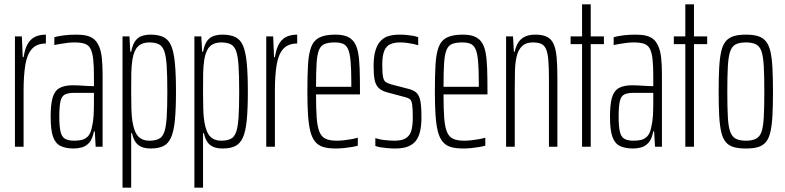

<svg xmlns="http://www.w3.org/2000/svg" viewBox="-20 -678 3627 887"><path d="M49 0V-510H81L85 -414H89Q96 -458 111 -480Q126 -502 146.5 -510Q167 -518 192 -518V-477Q150 -477 127.5 -452Q105 -427 97 -378Q89 -329 89 -260V0Z M321 8Q284 8 260 -3.5Q236 -15 225 -46.5Q214 -78 214 -139Q214 -195 223 -226.5Q232 -258 254.5 -271Q277 -284 316 -284Q326 -284 339 -283.5Q352 -283 365.5 -282Q379 -281 391.5 -280.5Q404 -280 414 -280V-326Q414 -374 410.5 -405Q407 -436 398 -453Q389 -470 371 -476Q353 -482 324 -482Q309 -482 291.5 -480Q274 -478 257.5 -475Q241 -472 231 -470V-506Q247 -511 274 -514.5Q301 -518 333 -518Q361 -518 381.5 -513Q402 -508 415.5 -496Q429 -484 438 -463Q447 -442 450.5 -410Q454 -378 454 -332V0H422L418 -71H414Q407 -35 392 -18.5Q377 -2 358 3Q339 8 321 8ZM324 -28Q341 -28 357 -31.5Q373 -35 385.5 -47.5Q398 -60 404 -87Q411 -116 412.5 -144.5Q414 -173 414 -209V-249H322Q295 -249 280 -241.5Q265 -234 259.5 -210.5Q254 -187 254 -139Q254 -95 259.5 -70.5Q265 -46 280 -37Q295 -28 324 -28Z M546 189V-510H578L582 -439H586Q593 -474 606 -490.5Q619 -507 637.5 -512.5Q656 -518 676 -518Q712 -518 735.5 -506.5Q759 -495 771 -466.5Q783 -438 788 -386.5Q793 -335 793 -255Q793 -175 788 -123.5Q783 -72 770.5 -43.5Q758 -15 735.5 -3.5Q713 8 676 8Q652 8 634.5 1Q617 -6 606 -22Q595 -38 590 -63H586V189ZM669 -28Q696 -28 713 -36Q730 -44 738.5 -67Q747 -90 750 -135Q753 -180 753 -255Q753 -330 750 -375Q747 -420 738.5 -443Q730 -466 713 -474Q696 -482 669 -482Q637 -482 618 -464Q599 -446 592 -404Q587 -374 586.5 -337Q586 -300 586 -253Q586 -209 587 -174Q588 -139 592 -116Q600 -67 619 -47.5Q638 -28 669 -28Z M878 189V-510H910L914 -439H918Q925 -474 938 -490.5Q951 -507 969.5 -512.5Q988 -518 1008 -518Q1044 -518 1067.5 -506.5Q1091 -495 1103 -466.5Q1115 -438 1120 -386.5Q1125 -335 1125 -255Q1125 -175 1120 -123.5Q1115 -72 1102.5 -43.5Q1090 -15 1067.5 -3.5Q1045 8 1008 8Q984 8 966.5 1Q949 -6 938 -22Q927 -38 922 -63H918V189ZM1001 -28Q1028 -28 1045 -36Q1062 -44 1070.5 -67Q1079 -90 1082 -135Q1085 -180 1085 -255Q1085 -330 1082 -375Q1079 -420 1070.5 -443Q1062 -466 1045 -474Q1028 -482 1001 -482Q969 -482 950 -464Q931 -446 924 -404Q919 -374 918.5 -337Q918 -300 918 -253Q918 -209 919 -174Q920 -139 924 -116Q932 -67 951 -47.5Q970 -28 1001 -28Z M1210 0V-510H1242L1246 -414H1250Q1257 -458 1272 -480Q1287 -502 1307.5 -510Q1328 -518 1353 -518V-477Q1311 -477 1288.5 -452Q1266 -427 1258 -378Q1250 -329 1250 -260V0Z M1531 8Q1496 8 1473 1Q1450 -6 1435.5 -24Q1421 -42 1413.5 -72Q1406 -102 1403 -147Q1400 -192 1400 -254Q1400 -329 1403 -379.5Q1406 -430 1417.5 -460.5Q1429 -491 1455.5 -504.5Q1482 -518 1528 -518Q1561 -518 1581.5 -510Q1602 -502 1615 -484.5Q1628 -467 1634 -436.5Q1640 -406 1641.5 -361.5Q1643 -317 1643 -256V-242H1440Q1440 -177 1443 -135Q1446 -93 1455.5 -69.5Q1465 -46 1484 -37Q1503 -28 1536 -28Q1551 -28 1569 -30Q1587 -32 1603.5 -35Q1620 -38 1633 -42V-5Q1623 -2 1606 1Q1589 4 1569.5 6Q1550 8 1531 8ZM1603 -257V-297Q1603 -359 1599.5 -396.5Q1596 -434 1587.5 -452Q1579 -470 1564 -476Q1549 -482 1527 -482Q1498 -482 1480 -475Q1462 -468 1453.5 -446.5Q1445 -425 1442.5 -384.5Q1440 -344 1440 -277H1623Z M1807 8Q1789 8 1771 6.5Q1753 5 1738 2.5Q1723 0 1714 -4V-40Q1721 -38 1730.5 -35.5Q1740 -33 1752 -31.5Q1764 -30 1777 -29Q1790 -28 1802 -28Q1840 -28 1858 -41.5Q1876 -55 1881.5 -79Q1887 -103 1887 -134Q1887 -177 1884 -196Q1881 -215 1872 -221Q1863 -227 1845 -231L1770 -251Q1743 -258 1729 -272Q1715 -286 1710.5 -310Q1706 -334 1706 -372Q1706 -416 1714.5 -444.5Q1723 -473 1739 -489.5Q1755 -506 1777 -512Q1799 -518 1826 -518Q1842 -518 1858.5 -516.5Q1875 -515 1889 -512.5Q1903 -510 1912 -506V-469Q1903 -472 1889 -475Q1875 -478 1859.5 -480Q1844 -482 1828 -482Q1801 -482 1782.5 -473.5Q1764 -465 1755 -442.5Q1746 -420 1746 -379Q1746 -341 1749.5 -323Q1753 -305 1762 -299Q1771 -293 1788 -288L1861 -269Q1889 -263 1903 -250.5Q1917 -238 1922 -211.5Q1927 -185 1927 -135Q1927 -98 1920.5 -70.5Q1914 -43 1900 -26Q1886 -9 1863 -0.5Q1840 8 1807 8Z M2120 8Q2085 8 2062 1Q2039 -6 2024.5 -24Q2010 -42 2002.5 -72Q1995 -102 1992 -147Q1989 -192 1989 -254Q1989 -329 1992 -379.5Q1995 -430 2006.5 -460.5Q2018 -491 2044.5 -504.5Q2071 -518 2117 -518Q2150 -518 2170.5 -510Q2191 -502 2204 -484.5Q2217 -467 2223 -436.5Q2229 -406 2230.5 -361.5Q2232 -317 2232 -256V-242H2029Q2029 -177 2032 -135Q2035 -93 2044.5 -69.5Q2054 -46 2073 -37Q2092 -28 2125 -28Q2140 -28 2158 -30Q2176 -32 2192.5 -35Q2209 -38 2222 -42V-5Q2212 -2 2195 1Q2178 4 2158.5 6Q2139 8 2120 8ZM2192 -257V-297Q2192 -359 2188.5 -396.5Q2185 -434 2176.5 -452Q2168 -470 2153 -476Q2138 -482 2116 -482Q2087 -482 2069 -475Q2051 -468 2042.5 -446.5Q2034 -425 2031.5 -384.5Q2029 -344 2029 -277H2212Z M2318 0V-510H2350L2354 -439H2358Q2362 -460 2372 -478Q2382 -496 2401.5 -507Q2421 -518 2454 -518Q2487 -518 2507.5 -507.5Q2528 -497 2538 -474Q2548 -451 2551.5 -413.5Q2555 -376 2555 -322V0H2516V-314Q2516 -369 2513 -402Q2510 -435 2502 -452.5Q2494 -470 2479 -476Q2464 -482 2441 -482Q2410 -482 2392.5 -465.5Q2375 -449 2367.5 -419.5Q2360 -390 2359 -349.5Q2358 -309 2358 -263V0Z M2669 0V-474H2616V-510H2669V-658H2709V-510H2770V-474H2709V0Z M2905 8Q2868 8 2844 -3.5Q2820 -15 2809 -46.5Q2798 -78 2798 -139Q2798 -195 2807 -226.5Q2816 -258 2838.5 -271Q2861 -284 2900 -284Q2910 -284 2923 -283.5Q2936 -283 2949.5 -282Q2963 -281 2975.5 -280.5Q2988 -280 2998 -280V-326Q2998 -374 2994.5 -405Q2991 -436 2982 -453Q2973 -470 2955 -476Q2937 -482 2908 -482Q2893 -482 2875.5 -480Q2858 -478 2841.5 -475Q2825 -472 2815 -470V-506Q2831 -511 2858 -514.5Q2885 -518 2917 -518Q2945 -518 2965.5 -513Q2986 -508 2999.5 -496Q3013 -484 3022 -463Q3031 -442 3034.5 -410Q3038 -378 3038 -332V0H3006L3002 -71H2998Q2991 -35 2976 -18.5Q2961 -2 2942 3Q2923 8 2905 8ZM2908 -28Q2925 -28 2941 -31.5Q2957 -35 2969.5 -47.5Q2982 -60 2988 -87Q2995 -116 2996.5 -144.5Q2998 -173 2998 -209V-249H2906Q2879 -249 2864 -241.5Q2849 -234 2843.5 -210.5Q2838 -187 2838 -139Q2838 -95 2843.5 -70.5Q2849 -46 2864 -37Q2879 -28 2908 -28Z M3146 0V-474H3093V-510H3146V-658H3186V-510H3247V-474H3186V0Z M3426 8Q3392 8 3369.5 1.5Q3347 -5 3333 -21.5Q3319 -38 3312 -68Q3305 -98 3302.5 -143.5Q3300 -189 3300 -254Q3300 -319 3302.5 -365Q3305 -411 3312 -441Q3319 -471 3333 -487.5Q3347 -504 3369.5 -511Q3392 -518 3426 -518Q3460 -518 3482 -511Q3504 -504 3518 -487.5Q3532 -471 3539 -441Q3546 -411 3548.5 -365Q3551 -319 3551 -254Q3551 -189 3548.5 -143.5Q3546 -98 3539 -68Q3532 -38 3518 -21.5Q3504 -5 3482 1.5Q3460 8 3426 8ZM3426 -28Q3455 -28 3472.5 -37Q3490 -46 3498 -69Q3506 -92 3508.5 -137Q3511 -182 3511 -254Q3511 -326 3508.5 -371.5Q3506 -417 3498 -440.5Q3490 -464 3472.5 -473Q3455 -482 3426 -482Q3397 -482 3379.5 -473.5Q3362 -465 3353.5 -441Q3345 -417 3342.5 -371.5Q3340 -326 3340 -254Q3340 -182 3342.5 -137Q3345 -92 3353.5 -69Q3362 -46 3379.5 -37Q3397 -28 3426 -28Z"/></svg>

Font: Saira UltraCondensed ExtraLight
Style: Regular
Weight: 250
Width: 1
Designer: Hector Gatti with collaboration of the Omnibus-Type team
Foundry: Omnibus-Type
Version: Version 1.101